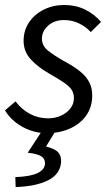

<svg xmlns="http://www.w3.org/2000/svg" viewBox="-22 -518 444 764"><path d="M163.2 12Q130.7 12 98.8 0.9Q66.9 -10.3 40.5 -30.8Q14.1 -51.4 -2.2 -78.9L39.9 -114.5Q63.2 -83.1 96.7 -65.1Q130.3 -47.1 169.4 -47.1Q197 -47.1 220.4 -57.6Q243.9 -68.1 258 -86.4Q272.1 -104.6 272.1 -127.9Q272.1 -145.9 263.7 -159.7Q255.3 -173.4 234.1 -188.2Q212.9 -202.9 175.5 -224.2Q129.6 -250.3 100.8 -281.5Q71.9 -312.7 71.9 -355.4Q71.9 -397.1 93.8 -429.4Q115.8 -461.7 152.6 -479.9Q189.5 -498.1 233.5 -498.1Q278.9 -498.1 315.8 -480.3Q352.8 -462.6 380 -430.7L339.2 -390.4Q318.9 -412.2 291.8 -425.2Q264.7 -438.2 232.2 -438.2Q194.3 -438.2 169.5 -416Q144.8 -393.9 144.8 -364.3Q144.8 -335.7 169.5 -316.2Q194.3 -296.6 231.1 -275.8Q272.2 -253.9 297.1 -233.5Q322 -213.1 333.5 -190.1Q345 -167.1 345 -138.3Q345 -92.7 321.3 -58.8Q297.6 -24.9 256.2 -6.5Q214.8 12 163.2 12ZM40.2 226.3 39 186.8Q99.1 184.5 127.4 170.7Q155.6 157 157.1 133.5Q157.8 113.8 142.1 103.8Q126.4 93.8 88.3 89.7L148.8 -2.7H202.5L161.2 65.1Q197.4 74.1 210.1 88.7Q222.8 103.4 220.9 128.4Q217.2 175.5 168.8 199.7Q120.4 223.9 40.2 226.3Z"/></svg>

Font: Source Sans 3
Style: Italic
Weight: 200
Italic angle: -11°
Designer: Paul D. Hunt
Foundry: Adobe
Version: Version 3.046;hotconv 1.0.118;makeotfexe 2.5.65603